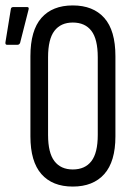

<svg xmlns="http://www.w3.org/2000/svg" viewBox="-20 -681 488 707"><path d="M248 6Q173 6 132.5 -40Q92 -86 92 -179V-474Q92 -569 132.5 -615Q173 -661 248 -661Q323 -661 364 -615Q405 -569 405 -474V-179Q405 -86 364 -40Q323 6 248 6ZM248 -57Q293 -57 316.5 -87.5Q340 -118 340 -184V-470Q340 -537 316.5 -567.5Q293 -598 248 -598Q204 -598 180.5 -567.5Q157 -537 157 -470V-184Q157 -118 180.5 -87.5Q204 -57 248 -57ZM6 -516Q-1 -516 0 -525L20 -648Q21 -655 29 -655H80Q88 -655 85 -645L54 -523Q51 -516 44 -516Z"/></svg>

Font: Sofia Sans Extra Condensed
Style: Regular
Weight: 400
Designer: Botio Nikoltchev, Ani Petrova
Foundry: lettersoup
Version: Version 4.101